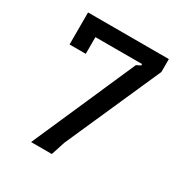

<svg xmlns="http://www.w3.org/2000/svg" viewBox="-163 -827 914 955"><g transform="rotate(30 294.0 -350.0)"><path d="M147 0 407 -592 431 -604V-612H70V-700H534V-626L292 -80L266 0ZM70 -700H163V-516H70Z"/></g></svg>

Font: AR One Sans Medium
Style: Regular
Weight: 500
Designer: Niteesh Yadav
Foundry: Niteesh Yadav
Version: Version 1.001;gftools[0.9.33]